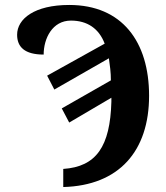

<svg xmlns="http://www.w3.org/2000/svg" viewBox="-20 -744 669 774"><path d="M235 -63V10C460 4 581 -135 581 -358C581 -576 472 -724 259 -724C119 -724 49 -668 49 -604C49 -555 79 -524 156 -524C156 -589 191 -661 266 -661C332 -661 379 -629 402 -568L170 -439L199 -383L419 -509C423 -481 427 -452 427 -420L229 -307L259 -250L429 -350V-334C424 -153 368 -72 235 -63Z"/></svg>

Font: Noto Serif SemiCondensed
Style: Bold
Weight: 700
Width: 4
Designer: Monotype Design Team
Foundry: Monotype Imaging Inc.
Version: Version 2.015